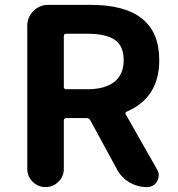

<svg xmlns="http://www.w3.org/2000/svg" viewBox="-20 -760 722 780"><path d="M249 -623Q239.3 -623 239.3 -613.3V-407.2Q239.3 -397.5 249 -397.5H335Q406.2 -397.5 444.3 -427.2Q482.4 -457 482.4 -515.6Q482.4 -574.2 445.8 -598.6Q409.2 -623 335 -623ZM618.2 -71.3Q625 -59.6 625 -47.9Q625 -36.1 618.2 -23.4Q604.5 0 576.2 0Q538.1 0 505.4 -19.5Q472.7 -39.1 455.1 -72.3L346.7 -271.5Q341.8 -280.3 332 -280.3H249Q239.3 -280.3 239.3 -270.5V-74.2Q239.3 -43 217.3 -21.5Q195.3 0 165 0Q134.8 0 112.8 -21.5Q90.8 -43 90.8 -74.2V-655.3Q90.8 -690.4 115.7 -715.3Q140.6 -740.2 175.8 -740.2H348.6Q627 -740.2 627 -515.6Q627 -363.3 495.1 -306.6Q486.3 -302.7 491.2 -294.9Z"/></svg>

Font: Gen Jyuu GothicX Bold
Style: Bold
Weight: 700
Designer: Ryoko NISHIZUKA (kana &amp; ideographs); Paul D. Hunt (Latin, Greek &amp; Cyrillic); Wenlong ZHANG (bopomofo); Sandoll C
Version: Version 1.058.20140828